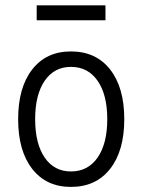

<svg xmlns="http://www.w3.org/2000/svg" viewBox="-20 -696 540 728"><path d="M249 -442.4Q313.5 -442.4 350.1 -389.6Q386.7 -336.9 386.7 -244.1Q386.7 -151.4 350.1 -98.6Q313.5 -45.9 249 -45.9Q185.5 -45.9 149.4 -98.6Q113.3 -151.4 113.3 -244.1Q113.3 -336.9 149.4 -389.6Q185.5 -442.4 249 -442.4ZM249 12.7Q343.8 12.7 397.5 -55.7Q451.2 -124 451.2 -244.1Q451.2 -364.3 397.5 -432.6Q343.8 -501 249 -501Q155.3 -501 102.1 -432.6Q48.8 -364.3 48.8 -244.1Q48.8 -124 102.1 -55.7Q155.3 12.7 249 12.7ZM379.9 -619.1H119.1V-675.8H379.9Z"/></svg>

Font: Lohit Devanagari
Style: Regular
Weight: 400
Version: 2.95.4